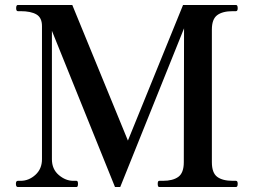

<svg xmlns="http://www.w3.org/2000/svg" viewBox="-20 -753 1033 773"><path d="M52 0Q44 0 44 -13Q44 -25 52 -25H63Q96 -25 122.5 -49Q149 -73 149 -112V-648Q149 -682 126.5 -695Q104 -708 63 -708H52Q45 -708 45 -720Q45 -733 52 -733H271L495 -187L717 -733H930Q937 -733 937 -720Q937 -708 930 -708H917Q876 -708 854.5 -692Q833 -676 833 -634V-100Q833 -57 854.5 -41Q876 -25 917 -25H930Q937 -25 937 -13Q937 0 930 0H621Q615 0 615 -13Q615 -25 621 -25H636Q676 -25 698 -41Q720 -57 720 -100L721 -639L464 0H443L189 -629V-112Q189 -72 216.5 -48.5Q244 -25 275 -25H288Q294 -25 294 -13Q294 0 288 0Z"/></svg>

Font: Shippori Mincho SemiBold
Style: Regular
Weight: 600
Designer: FONTDASU
Foundry: FONTDASU / Google Inc. / but / Adobe
Version: Version 3.110; ttfautohint (v1.8.3)